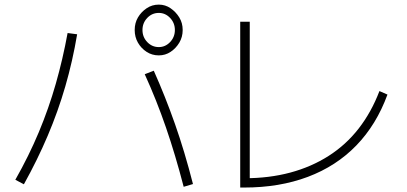

<svg xmlns="http://www.w3.org/2000/svg" viewBox="-20 -856 1800 849"><path d="M575.6 -723.3Q575.6 -754.4 590 -778.9Q604.4 -803.3 628.3 -819.4Q652.2 -835.6 682.2 -835.6Q711.1 -835.6 734.4 -819.4Q757.8 -803.3 772.8 -778.9Q787.8 -754.4 787.8 -723.3Q787.8 -692.2 772.8 -667.2Q757.8 -642.2 734.4 -626.7Q711.1 -611.1 682.2 -611.1Q652.2 -611.1 628.3 -626.7Q604.4 -642.2 590 -667.2Q575.6 -692.2 575.6 -723.3ZM753.3 -723.3Q753.3 -754.4 732.2 -776.7Q711.1 -798.9 682.2 -798.9Q652.2 -798.9 631.1 -776.7Q610 -754.4 610 -723.3Q610 -692.2 631.1 -670Q652.2 -647.8 682.2 -647.8Q711.1 -647.8 732.2 -670Q753.3 -692.2 753.3 -723.3ZM792.2 -30Q755.6 -171.1 713.9 -292.2Q672.2 -413.3 620 -527.8L660 -543.3Q711.1 -428.9 753.9 -307.2Q796.7 -185.6 833.3 -42.2ZM47.8 -61.1Q107.8 -166.7 151.7 -271.7Q195.6 -376.7 226.7 -485.6Q257.8 -594.4 278.9 -710L321.1 -704.4Q301.1 -585.6 268.9 -474.4Q236.7 -363.3 191.1 -256.1Q145.6 -148.9 85.6 -41.1Z M1042.2 -26.7V-760H1084.4V-40L1060 -67.8Q1170 -67.8 1263.3 -92.8Q1356.7 -117.8 1433.3 -166.7Q1510 -215.6 1566.1 -287.8Q1622.2 -360 1657.8 -453.3L1693.3 -437.8Q1644.4 -304.4 1555.6 -212.8Q1466.7 -121.1 1341.1 -73.9Q1215.6 -26.7 1060 -26.7Z"/></svg>

Font: Paperlogy 2 ExtraLight
Style: Regular
Weight: 250
Designer: redesigned by Lee Juim, glyphs from Gmarket Sans & Montserrat
Foundry: PT&
Version: Version 1.001